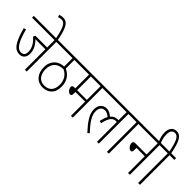

<svg xmlns="http://www.w3.org/2000/svg" viewBox="65 -1788 2688 2688"><g transform="rotate(45 1408.5 -444.0)"><path d="M481 -587H575V-622H0V-587H445V-441H213L197 -411C257 -357 303 -294 303 -213C303 -159 279 -132 234 -132C161 -132 109 -213 57 -411L22 -401C86 -162 149 -97 238 -97C292 -97 339 -132 339 -210C339 -290 302 -353 246 -408C262 -407 282 -406 301 -406H445V0H481Z M443 -615H478C437 -825 398 -896 310 -896C281 -896 259 -891 241 -884L253 -849C269 -856 289 -861 312 -861C373 -861 406 -801 443 -615Z M1035 -587V-622H562V-587H802V-421C695 -418 607 -346 607 -216C607 -80 682 0 793 0C897 0 977 -61 977 -197C977 -293 933 -373 838 -418V-587ZM792 -35C704 -35 644 -96 644 -212C644 -272 663 -315 694 -344C725 -373 765 -387 820 -387H824C901 -352 940 -277 940 -198C940 -84 878 -35 792 -35Z M1393 -587H1487V-622H1022V-587H1128V-315H1107C1077 -315 1068 -301 1068 -283C1068 -252 1101 -203 1136 -203C1153 -203 1165 -213 1165 -242V-281H1357V0H1393ZM1357 -587V-315H1165V-587Z M1474 -587H1872V-427C1866 -428 1861 -428 1855 -428C1814 -428 1779 -412 1751 -377C1718 -408 1684 -428 1638 -428C1583 -428 1519 -391 1519 -294C1519 -196 1583 -108 1689 8L1716 -13C1611 -128 1556 -204 1556 -292C1556 -349 1584 -392 1640 -392C1675 -392 1703 -377 1732 -349C1715 -319 1702 -282 1692 -235L1728 -225C1757 -361 1802 -394 1854 -394C1861 -394 1866 -393 1872 -392V0H1908V-587H2002V-622H1474Z M2106 -587H2200V-622H1989V-587H2070V0H2106Z M2187 -622V-587H2488V-366H2267C2236 -366 2226 -352 2226 -330C2226 -291 2263 -244 2295 -244C2312 -244 2323 -255 2323 -281V-331H2488V0H2524V-587H2618V-622Z M2483 -615H2519C2499 -663 2486 -703 2486 -762C2486 -820 2507 -861 2558 -861C2613 -861 2649 -807 2685 -622H2606V-587H2687V0H2723V-587H2817V-622H2720C2684 -809 2647 -896 2555 -896C2485 -896 2448 -838 2448 -765C2448 -708 2464 -659 2483 -615Z"/></g></svg>

Font: Noto Sans Condensed ExtraLight
Style: Regular
Weight: 200
Width: 3
Designer: Monotype Design Team
Foundry: Monotype Imaging Inc.
Version: Version 2.013